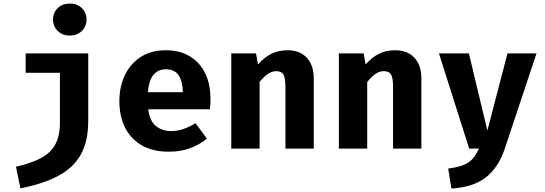

<svg xmlns="http://www.w3.org/2000/svg" viewBox="-20 -850 3117 1098"><path d="M379.5 -829.7Q421.5 -829.7 448.2 -803.6Q474.9 -777.4 474.9 -738.5Q474.9 -699.5 448.2 -673.1Q421.5 -646.7 379.5 -646.7Q336.9 -646.7 310 -673.1Q283.1 -699.5 283.1 -738.5Q283.1 -777.4 310 -803.6Q336.9 -829.7 379.5 -829.7ZM484.6 -544.6V-157.9Q484.6 -40 440.8 36.2Q396.9 112.3 310.5 157.2Q224.1 202.1 96.9 227.2L71.3 103.6Q153.8 84.6 209.7 56.4Q265.6 28.2 294.1 -20.3Q322.6 -68.7 322.6 -147.7V-433.8H126.7V-544.6Z M827.7 -225.1Q835.9 -158.5 871.3 -129.5Q906.7 -100.5 958.5 -100.5Q995.9 -100.5 1030.8 -112.8Q1065.6 -125.1 1097.9 -145.6L1163.1 -57.4Q1124.6 -24.6 1070 -3.6Q1015.4 17.4 945.6 17.4Q852.3 17.4 789.2 -19.7Q726.2 -56.9 694.4 -122.1Q662.6 -187.2 662.6 -271.8Q662.6 -352.3 693.3 -418.2Q724.1 -484.1 783.3 -523.3Q842.6 -562.6 928.2 -562.6Q1006.2 -562.6 1063.3 -529.2Q1120.5 -495.9 1152.1 -433.3Q1183.6 -370.8 1183.6 -283.1Q1183.6 -269.2 1182.8 -253.3Q1182.1 -237.4 1180.5 -225.1ZM928.2 -453.8Q884.6 -453.8 857.9 -422.6Q831.3 -391.3 825.6 -322.6H1025.6Q1025.1 -382.1 1002.6 -417.9Q980 -453.8 928.2 -453.8Z M1302.6 0V-544.6H1444.1L1455.4 -481.5Q1491.8 -522.6 1532.3 -542.6Q1572.8 -562.6 1624.6 -562.6Q1694.4 -562.6 1734.4 -520Q1774.4 -477.4 1774.4 -400V0H1612.3V-353.3Q1612.3 -403.6 1601.3 -423.3Q1590.3 -443.1 1560 -443.1Q1534.4 -443.1 1511 -426.7Q1487.7 -410.3 1464.6 -381V0Z M1917.9 0V-544.6H2059.5L2070.8 -481.5Q2107.2 -522.6 2147.7 -542.6Q2188.2 -562.6 2240 -562.6Q2309.7 -562.6 2349.7 -520Q2389.7 -477.4 2389.7 -400V0H2227.7V-353.3Q2227.7 -403.6 2216.7 -423.3Q2205.6 -443.1 2175.4 -443.1Q2149.7 -443.1 2126.4 -426.7Q2103.1 -410.3 2080 -381V0Z M3048.2 -544.6 2866.7 0Q2830.8 108.2 2758.2 164.6Q2685.6 221 2561.5 228.2L2543.1 113.8Q2596.9 107.2 2630 93.8Q2663.1 80.5 2683.3 57.7Q2703.6 34.9 2718.5 0H2663.1L2490.3 -544.6H2661.5L2767.2 -103.6L2882.1 -544.6Z"/></svg>

Font: FiraCode Nerd Font
Style: Bold
Weight: 700
Designer: Carrois Corporate, Edenspiekermann AG, Nikita Prokopov
Foundry: Carrois Corporate, Edenspiekermann AG, Nikita Prokopov
Version: Version 6.002;Nerd Fonts 2.1.0